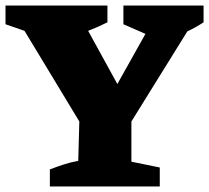

<svg xmlns="http://www.w3.org/2000/svg" viewBox="-45 -677 759 697"><path d="M136 0V-62Q162 -72 186.5 -80Q211 -88 239 -93L243 -236L44 -565L-25 -589V-657H345V-596Q311 -579 275 -565L381 -372L483 -554L403 -589V-657H694V-596Q665 -577 635 -563L432 -236V-90L535 -69V0Z"/></svg>

Font: Piazzolla ExtraBold
Style: Regular
Weight: 800
Designer: Juan Pablo del Peral
Foundry: Huerta Tipografica
Version: Version 1.330